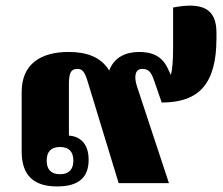

<svg xmlns="http://www.w3.org/2000/svg" viewBox="-20 -659 801 691"><path d="M186 12C266 12 299 -23 299 -84C299 -148 262 -169 228 -171V-355C228 -396 235 -411 258 -411C275 -411 284 -404 296 -364L407 0H588L473 -348C462 -382 465 -411 492 -411C514 -411 524 -401 535 -368L562 -290C697 -290 759 -358 759 -521V-542C759 -629 707 -652 603 -632V-487C603 -441 600 -407 595 -389L586 -408C565 -457 528 -472 481 -472C434 -472 391 -454 373 -405C343 -455 290 -472 227 -472C127 -472 58 -429 58 -328V-114C58 -23 106 12 186 12ZM196 -32C163 -32 148 -50 148 -81C148 -112 163 -130 196 -130C229 -130 244 -112 244 -81C244 -50 229 -32 196 -32Z"/></svg>

Font: Noto Serif Thai Black
Style: Regular
Weight: 900
Designer: Monotype Design Team
Foundry: Monotype Imaging Inc.
Version: Version 2.002